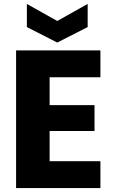

<svg xmlns="http://www.w3.org/2000/svg" viewBox="-20 -959 581 979"><path d="M233 -565V-423H462V-291H233V-137H492V0H62V-702H492V-565ZM427 -821 272 -742 117 -821V-939L272 -852L427 -939Z"/></svg>

Font: Poppins A&M
Style: Bold-A&M
Weight: 700
Designer: Ninad Kale (Devanagari), Jonny Pinhorn (Latin)
Foundry: Indian Type Foundry
Version: 4.004